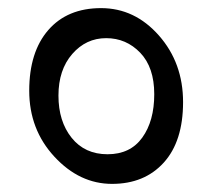

<svg xmlns="http://www.w3.org/2000/svg" viewBox="-20 -525 533 473"><path d="M360 -293Q360 -359 325.5 -395Q291 -431 241.5 -431Q192 -431 158 -392Q124 -353 124 -289.5Q124 -226 156.5 -185.5Q189 -145 245 -145Q301 -145 330.5 -186Q360 -227 360 -293ZM52 -301.5Q52 -397 99 -451Q146 -505 229 -505Q312 -505 371.5 -437.5Q431 -370 431 -273.5Q431 -177 383.5 -124.5Q336 -72 256 -72Q176 -72 114 -139Q52 -206 52 -301.5Z"/></svg>

Font: Karma Medium
Style: Regular
Weight: 500
Designer: Joana Correia
Foundry: Indian Type Foundry
Version: Version 1.202;PS 1.0;hotconv 1.0.78;makeotf.lib2.5.61930; tt